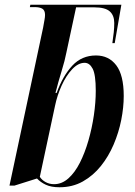

<svg xmlns="http://www.w3.org/2000/svg" viewBox="-20 -780 568 810"><path d="M231 10Q196 10 173.5 -0.5Q151 -11 136 -27L41 3H20L162 -664Q165 -682 167.5 -695Q170 -708 170 -717Q170 -736 159 -743Q148 -750 126 -750H106L108 -760H492L464 -598H454Q458 -625 460 -644.5Q462 -664 462 -683Q462 -715 443 -732Q424 -749 378 -749H301L260 -558Q254 -526 240 -480.5Q226 -435 214 -388H219Q245 -460 285 -503Q325 -546 385 -546Q439 -546 470.5 -504.5Q502 -463 502 -375Q502 -327 491.5 -274Q481 -221 459.5 -170.5Q438 -120 405.5 -79.5Q373 -39 329.5 -14.5Q286 10 231 10ZM208 -3Q241 -3 268.5 -27.5Q296 -52 317 -93.5Q338 -135 353 -187Q368 -239 376 -293.5Q384 -348 384 -397Q384 -465 371 -490Q358 -515 337 -515Q310 -515 284.5 -488Q259 -461 240 -419Q221 -377 212 -333L148 -34Q157 -20 173 -11.5Q189 -3 208 -3Z"/></svg>

Font: Noto Serif Display Condensed SemiBold
Style: Italic
Weight: 600
Width: 3
Italic angle: -12°
Designer: Monotype Design Team
Foundry: Monotype Imaging Inc.
Version: Version 2.009